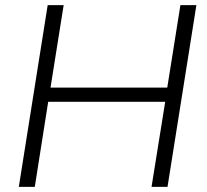

<svg xmlns="http://www.w3.org/2000/svg" viewBox="-20 -725 802 745"><path d="M53 0 165 -705H227L176 -385H629L680 -705H742L630 0H568L621 -330H167L115 0Z"/></svg>

Font: Mulish Light
Style: Italic
Weight: 300
Italic angle: -9°
Designer: Vernon Adams
Foundry: Vernon Adams
Version: Version 3.603; ttfautohint (v1.8.3)